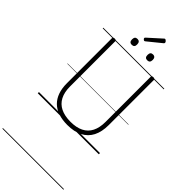

<svg xmlns="http://www.w3.org/2000/svg" viewBox="-633 -1620 2300 2300"><g transform="rotate(45 517.0 -469.5)"><path d="M519 19Q432 19 365 -3.5Q298 -26 253 -70.5Q208 -115 185 -180.5Q162 -246 162 -332V-1096Q162 -1106 168.5 -1110.5Q175 -1115 189 -1115Q204 -1115 210 -1110.5Q216 -1106 216 -1096V-330Q216 -233 250.5 -167Q285 -101 352.5 -68Q420 -35 519 -35Q617 -35 683.5 -68Q750 -101 783.5 -167Q817 -233 817 -330V-1096Q817 -1106 823.5 -1110.5Q830 -1115 844 -1115Q871 -1115 871 -1096V-332Q871 -217 831 -139Q791 -61 712.5 -21Q634 19 519 19ZM385 -1206Q364 -1206 353 -1218Q342 -1230 342 -1255Q342 -1280 352.5 -1292.5Q363 -1305 386 -1305Q407 -1305 418 -1292.5Q429 -1280 429 -1255Q430 -1230 418.5 -1218Q407 -1206 385 -1206ZM648 -1206Q626 -1206 615.5 -1218Q605 -1230 605 -1255Q605 -1280 615.5 -1292.5Q626 -1305 648 -1305Q670 -1305 681 -1292.5Q692 -1280 692 -1255Q692 -1230 681 -1218Q670 -1206 648 -1206ZM459 -1345Q452 -1345 443 -1353.5Q434 -1362 434 -1369Q434 -1372 435 -1375.5Q436 -1379 440 -1382L604 -1530Q608 -1534 611 -1536.5Q614 -1539 619 -1539Q625 -1539 633 -1533.5Q641 -1528 646 -1520.5Q651 -1513 651 -1506Q651 -1502 650 -1499Q649 -1496 644 -1491L473 -1352Q468 -1349 465.5 -1347Q463 -1345 459 -1345ZM0 590H1034V600H0ZM0 -20H1034V0H0ZM0 -505H1034V-500H0ZM0 -1110H1034V-1100H0Z"/></g></svg>

Font: Playwrite FR Moderne Guides
Style: Regular
Weight: 400
Designer: Veronika Burian, José Scaglione
Foundry: TypeTogether
Version: Version 1.003